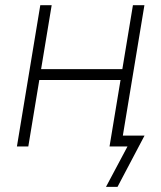

<svg xmlns="http://www.w3.org/2000/svg" viewBox="-20 -566 623 742"><path d="M466.8 -298.8 460 -256.8H119.6L127 -298.8ZM179.7 -545.9 89.4 0H45.4L135.7 -545.9ZM538.1 -545.9 447.8 0H403.3L493.7 -545.9ZM389.6 156.2 472.7 0H420.9L428.2 -42H538.6L434.1 156.2Z"/></svg>

Font: Inter ExtraLight
Style: Italic
Weight: 250
Italic angle: -9.3988°
Designer: Rasmus Andersson
Foundry: rsms
Version: Version 4.001;git-66647c0bb